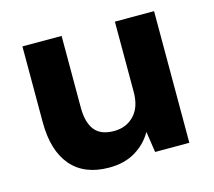

<svg xmlns="http://www.w3.org/2000/svg" viewBox="-81 -601 790 710"><g transform="rotate(-15 314.5 -246.0)"><path d="M255 12Q160 12 110 -46.5Q60 -105 60 -214V-504H210V-229Q210 -173 233 -143.5Q256 -114 307 -114Q354 -114 384 -145.5Q414 -177 414 -235V-504H564V0H433L421 -80Q398 -39 356 -13.5Q314 12 255 12Z"/></g></svg>

Font: DM Sans Black
Style: Regular
Weight: 900
Designer: Colophon Foundry, Jonny Pinhorn
Foundry: Colophon Foundry
Version: Version 4.004; ttfautohint (v1.8.4.7-5d5b)